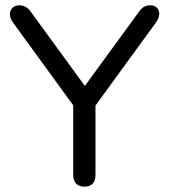

<svg xmlns="http://www.w3.org/2000/svg" viewBox="-20 -697 637 724"><path d="M298 7C326 7 340 -9 340 -37V-299L568 -612C592 -645 579 -677 547 -677C527 -677 515 -669 502 -650L300 -373L98 -650C86 -668 71 -677 53 -677C19 -677 6 -643 29 -612L256 -300V-37C256 -9 272 7 298 7Z"/></svg>

Font: SN Pro Book
Style: Regular
Weight: 350
Designer: Tobias Whetton
Foundry: Supernotes
Version: Version 1.003;Glyphs 3.3 (3324)